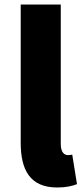

<svg xmlns="http://www.w3.org/2000/svg" viewBox="-20 -819 372 853"><path d="M234 14C274 14 303 7 322 -1L301 -132C291 -130 287 -130 281 -130C267 -130 250 -141 250 -179V-799H72V-185C72 -66 112 14 234 14Z"/></svg>

Font: Noto Sans KR Black
Style: Regular
Weight: 900
Designer: Ryoko NISHIZUKA 西塚涼子 (kana, bopomofo & ideographs); Paul D. Hunt (Latin, Greek & Cyrillic); Sandoll Communications 산돌커뮤니
Foundry: Adobe
Version: Version 2.004;hotconv 1.0.118;makeotfexe 2.5.65603